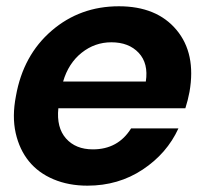

<svg xmlns="http://www.w3.org/2000/svg" viewBox="-20 -583 657 612"><path d="M335 -448.2Q282.2 -448.2 240.2 -414.8Q198.2 -381.3 181.2 -323.2H444.8Q453.6 -380.9 422.1 -414.6Q390.6 -448.2 335 -448.2ZM548.8 -173.8Q512.2 -93.8 434.8 -42.5Q357.4 8.8 258.8 8.8Q198.7 8.8 150.6 -11.5Q102.5 -31.7 72.3 -68.8Q42 -106 30 -158.9Q18.1 -211.9 30.8 -276.9Q53.7 -406.7 144.3 -484.9Q234.9 -563 358.9 -563Q479.5 -563 542.5 -487.8Q605.5 -412.6 584 -290Q579.1 -263.7 570.8 -237.8H166Q159.7 -176.3 190.4 -141.6Q221.2 -106.9 275.9 -106.9Q356.4 -106.9 397.9 -173.8Z"/></svg>

Font: SVN-Poppins SemiBold
Style: Italic
Weight: 600
Italic angle: -10°
Designer: Ninad Kale (Devanagari), Jonny Pinhorn (Latin)
Foundry: Indian Type Foundry
Version: Version 3.002 2017